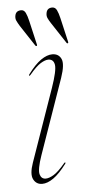

<svg xmlns="http://www.w3.org/2000/svg" viewBox="-47 -622 301 659"><g transform="rotate(-5 103.0 -292.0)"><path d="M85.5 -9.5Q97 -9.5 113 -19Q129 -28.5 152.5 -56.5Q155 -60 157 -58.5Q158.5 -57 156 -54Q132 -22 111 -7.2Q90 7.5 72 7.5Q51.5 7.5 42 -10.8Q32.5 -29 46 -67.5L133.5 -317.5Q154 -376.5 150.8 -396Q147.5 -415.5 129.5 -415.5Q118.5 -415.5 103 -406Q87.5 -396.5 64 -368.5Q61 -365 59.5 -366.5Q58 -368 60.5 -371Q84.5 -403.5 105.5 -418Q126.5 -432.5 144.5 -432.5Q166.5 -432.5 175.2 -414Q184 -395.5 168 -349L77.5 -90.5Q61 -43 65.5 -26.2Q70 -9.5 85.5 -9.5ZM76 -553.5 95 -471.5Q96.5 -468 94.5 -466Q91.5 -464.5 89.5 -467.5L42.5 -539Q36 -549.5 32 -558Q28 -566.5 30.5 -577Q34 -592.5 51.5 -592.5Q61.5 -592.5 66.8 -581.8Q72 -571 76 -553.5ZM183.5 -553.5 202.5 -471.5Q204 -468 202 -466Q199 -464.5 197 -467.5L150 -539Q143 -549.5 139.2 -558Q135.5 -566.5 138 -577Q141.5 -592.5 158.5 -592.5Q169 -592.5 174.2 -581.8Q179.5 -571 183.5 -553.5Z"/></g></svg>

Font: Fraunces 144pt S000 Thin
Style: Italic
Weight: 100
Italic angle: -16°
Version: Version 1.000; ttfautohint (v1.8.3)